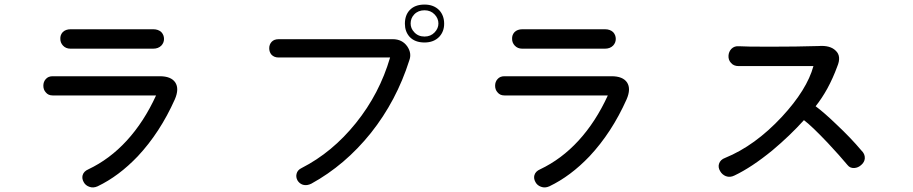

<svg xmlns="http://www.w3.org/2000/svg" viewBox="-20 -860 4040 850"><path d="M293 -730.5Q270.5 -730.5 257.8 -717.8Q246.1 -705.1 247.1 -687.5Q247.1 -670.9 258.8 -658.2Q271.5 -644.5 292 -644.5H658.2Q680.7 -644.5 694.3 -658.2Q706.1 -670.9 706.1 -687.5Q706.1 -705.1 694.3 -717.8Q680.7 -730.5 658.2 -730.5ZM212.9 -522.5Q193.4 -522.5 182.6 -509.8Q171.9 -498 171.9 -480.5Q171.9 -462.9 182.6 -451.2Q193.4 -437.5 212.9 -437.5H670.9Q617.2 -320.3 541 -237.3Q465.8 -155.3 371.1 -110.4Q350.6 -101.6 345.7 -84Q341.8 -69.3 350.6 -53.7Q358.4 -39.1 375 -33.2Q392.6 -26.4 412.1 -35.2Q505.9 -80.1 589.8 -168Q688.5 -273.4 753.9 -419.9Q774.4 -466.8 755.9 -495.1Q737.3 -522.5 687.5 -522.5Z M1213.9 -686.5Q1193.4 -686.5 1182.6 -674.8Q1171.9 -663.1 1171.9 -646.5Q1171.9 -629.9 1181.6 -618.2Q1193.4 -605.5 1212.9 -605.5H1707Q1660.2 -445.3 1555.7 -315.4Q1451.2 -185.5 1315.4 -116.2Q1296.9 -107.4 1293 -90.8Q1289.1 -76.2 1296.9 -61.5Q1305.7 -46.9 1321.3 -42Q1338.9 -37.1 1358.4 -46.9Q1507.8 -128.9 1622.1 -271.5Q1735.4 -414.1 1792 -592.8Q1803.7 -624 1783.2 -654.3Q1760.7 -686.5 1718.8 -686.5ZM1859.4 -839.8Q1816.4 -839.8 1793 -814.5Q1772.5 -792 1772.5 -754.9Q1772.5 -720.7 1793 -697.3Q1816.4 -671.9 1859.4 -671.9Q1900.4 -671.9 1924.8 -697.3Q1946.3 -720.7 1946.3 -754.9Q1946.3 -791 1924.8 -814.5Q1900.4 -839.8 1859.4 -839.8ZM1859.4 -814.5Q1886.7 -814.5 1904.3 -795.9Q1920.9 -778.3 1920.9 -755.9Q1920.9 -734.4 1904.3 -716.8Q1886.7 -698.2 1859.4 -698.2Q1831.1 -698.2 1813.5 -717.8Q1797.9 -734.4 1797.9 -755.9Q1797.9 -779.3 1813.5 -795.9Q1831.1 -814.5 1859.4 -814.5Z M2293 -730.5Q2270.5 -730.5 2257.8 -717.8Q2246.1 -705.1 2247.1 -687.5Q2247.1 -670.9 2258.8 -658.2Q2271.5 -644.5 2292 -644.5H2658.2Q2680.7 -644.5 2694.3 -658.2Q2706.1 -670.9 2706.1 -687.5Q2706.1 -705.1 2694.3 -717.8Q2680.7 -730.5 2658.2 -730.5ZM2212.9 -522.5Q2193.4 -522.5 2182.6 -509.8Q2171.9 -498 2171.9 -480.5Q2171.9 -462.9 2182.6 -451.2Q2193.4 -437.5 2212.9 -437.5H2670.9Q2617.2 -320.3 2541 -237.3Q2465.8 -155.3 2371.1 -110.4Q2350.6 -101.6 2345.7 -84Q2341.8 -69.3 2350.6 -53.7Q2358.4 -39.1 2375 -33.2Q2392.6 -26.4 2412.1 -35.2Q2505.9 -80.1 2589.8 -168Q2688.5 -273.4 2753.9 -419.9Q2774.4 -466.8 2755.9 -495.1Q2737.3 -522.5 2687.5 -522.5Z M3252 -655.3Q3231.4 -657.2 3217.8 -643.6Q3206.1 -630.9 3205.1 -613.3Q3204.1 -594.7 3215.8 -582Q3227.5 -567.4 3250 -567.4H3581.1Q3552.7 -462.9 3441.4 -342.8Q3322.3 -214.8 3190.4 -161.1Q3168.9 -153.3 3163.1 -134.8Q3158.2 -119.1 3168 -102.5Q3176.8 -86.9 3193.4 -80.1Q3211.9 -73.2 3231.4 -83Q3307.6 -119.1 3399.4 -194.3Q3477.5 -259.8 3539.1 -328.1Q3573.2 -302.7 3644.5 -227.5Q3699.2 -168.9 3732.4 -128.9Q3743.2 -115.2 3761.7 -116.2Q3779.3 -117.2 3793 -129.9Q3807.6 -142.6 3808.6 -159.2Q3809.6 -178.7 3793 -194.3Q3747.1 -249 3682.6 -309.6Q3627.9 -362.3 3590.8 -389.6Q3618.2 -423.8 3642.6 -467.8Q3668 -514.6 3686.5 -565.4Q3706.1 -611.3 3679.7 -635.7Q3655.3 -660.2 3603.5 -656.2Q3506.8 -653.3 3387.7 -653.3Q3277.3 -653.3 3252 -655.3Z"/></svg>

Font: GungsuhChe
Style: Regular
Weight: 400
Monospace: yes
Version: Version 2.21